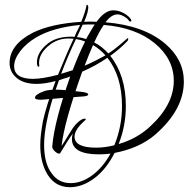

<svg xmlns="http://www.w3.org/2000/svg" viewBox="-20 -610 787 801"><path d="M272 171Q203 171 170 103Q148 57 148 -4Q148 -27 151 -51.5Q154 -76 159 -104Q172 -166 212 -272Q167 -260 133 -260Q79 -260 49.5 -285Q20 -310 20 -347Q20 -424 118 -474Q194 -511 319 -519Q336 -560 341 -588Q341 -591 344 -590Q346 -589 348 -584Q350 -562 331 -519Q357 -521 383 -519Q417 -567 453 -567Q479 -567 505 -550Q528 -533 528 -524Q528 -520 523 -520Q520 -520 516 -526Q512 -532 506 -536Q486 -550 470 -550Q445 -550 420 -517Q580 -504 670 -427Q747 -361 747 -270Q747 -152 627 -48Q562 8 458 28Q423 97 373 134Q323 171 272 171ZM339 -447Q349 -465 358 -480Q367 -495 375 -508H350Q338 -508 325 -507Q321 -497 301 -455Q319 -454 339 -447ZM118 -281Q156 -281 222 -298Q238 -337 254 -374.5Q270 -412 287 -448Q283 -449 275 -449Q220 -453 178 -415Q143 -383 143 -348Q143 -340 144 -337Q145 -333 141 -332Q137 -331 136 -337Q134 -342 134 -349Q134 -388 171 -421Q191 -440 217.5 -448.5Q244 -457 275 -457H283Q287 -457 291 -456L293 -461Q298 -474 304 -485Q310 -496 314 -506Q201 -495 131 -454Q89 -429 64 -396Q39 -363 39 -334Q39 -281 118 -281ZM475 -9Q551 -31 606 -82Q705 -173 705 -273Q705 -364 625 -430Q546 -495 413 -506Q394 -479 373 -433Q405 -417 432 -387Q458 -403 509 -448Q512 -451 514 -451Q515 -451 515 -448Q515 -442 511 -438Q479 -405 440 -377Q505 -295 505 -168Q505 -85 475 -9ZM235 -302 283 -317Q309 -385 335 -437Q317 -444 297 -447Q265 -381 235 -302ZM333 -336Q357 -346 378.5 -357Q400 -368 420 -379Q397 -405 368 -422Q360 -403 351 -381.5Q342 -360 333 -336ZM381 6Q418 6 457 -4Q489 -82 489 -167Q489 -292 428 -369Q382 -337 323 -311Q247 -98 237 -1Q239 -3 277 -65Q292 -90 311 -105Q324 -115 333 -115Q338 -115 338 -112Q338 -111 336 -109Q291 -70 291 -40Q291 6 381 6ZM275 154Q320 154 364.5 121.5Q409 89 441 31Q415 34 393 34Q280 34 280 -30Q280 -42 284 -53Q274 -40 261 -19.5Q248 1 231 29Q229 31 227 31Q219 31 208 20.5Q197 10 198 0Q207 -105 273 -291Q267 -289 261 -286.5Q255 -284 249 -283L226 -275Q188 -172 175 -103Q164 -48 164 -6Q164 73 197 115Q225 154 275 154ZM149 -194Q126 -194 126 -202Q126 -216 165 -230Q183 -236 215 -236Q244 -236 318 -227Q348 -224 348 -216Q348 -208 318 -207L250 -202Q209 -198 154 -194Z"/></svg>

Font: Lovers Quarrel
Style: Regular
Weight: 400
Designer: Robert E. Leuschke
Foundry: Robert E. Leuschke
Version: Version 1.010; ttfautohint (v1.8.3)